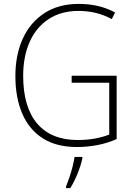

<svg xmlns="http://www.w3.org/2000/svg" viewBox="-20 -745 690 986"><path d="M348 -356H579V-31Q533 -10 480.5 0Q428 10 375 10Q270 10 200 -34.5Q130 -79 94.5 -161Q59 -243 59 -355Q59 -463 97 -546.5Q135 -630 208 -677.5Q281 -725 385 -725Q435 -725 481.5 -714.5Q528 -704 571 -681L554 -647Q511 -670 468.5 -679.5Q426 -689 384 -689Q293 -689 229 -646.5Q165 -604 132 -529Q99 -454 99 -356Q99 -195 171 -110.5Q243 -26 379 -26Q427 -26 467.5 -33.5Q508 -41 541 -54V-320H348ZM403 69Q395 105 378.5 146Q362 187 341 221H319V213Q326 196 335.5 168.5Q345 141 352.5 111.5Q360 82 363 61H403Z"/></svg>

Font: Noto Sans Telugu SemiCondensed ExtraLight
Style: Regular
Weight: 200
Width: 4
Designer: Jelle Bosma - Monotype Design Team
Foundry: Monotype Imaging Inc.
Version: Version 2.005; ttfautohint (v1.8.4.7-5d5b)